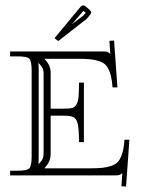

<svg xmlns="http://www.w3.org/2000/svg" viewBox="-20 -644 529 705"><path d="M286.1 -604 244.1 -555.2 286.1 -586.9 294.9 -597.2ZM293.9 -621.1 309.1 -607.9Q314.9 -602.1 314.9 -598.1Q314.9 -595.7 311 -589.8L298.8 -575.2L193.8 -493.2L180.2 -503.9L275.9 -619.1Q280.8 -624 285.2 -624Q289.6 -624 293.9 -621.1ZM17.1 -455.1H358.9Q370.1 -455.1 374.5 -453.4Q378.9 -451.7 384.8 -445.8L381.8 -494.1L398.9 -495.1L411.1 -323.2H393.1Q391.1 -352.1 385.7 -370.6Q380.4 -389.2 371.8 -400.9Q363.3 -412.6 346.9 -418.5Q330.6 -424.3 311.8 -426.3Q293 -428.2 262.2 -428.2H144V-426.8Q166 -404.8 166 -376V-245.1H217.8Q236.3 -245.1 245.6 -247.6Q254.9 -250 261 -261Q267.1 -272 268.6 -289.3Q270 -306.6 270 -340.8H288.1V-122.1H270Q270 -167 266.1 -186.3Q262.2 -205.6 252.2 -212.4Q242.2 -219.2 217.8 -219.2H166V-79.1Q166 -49.8 144 -27.8V-25.9H306.2Q336.9 -25.9 355.7 -27.8Q374.5 -29.8 390.9 -35.6Q407.2 -41.5 415.8 -53.2Q424.3 -64.9 429.7 -83.5Q435.1 -102.1 437 -130.9H455.1L442.9 41L425.8 40L429.2 -8.8Q423.8 -3.4 419.2 -1.7Q414.6 0 402.8 0H17.1V-17.1H43.9Q79.1 -17.1 87.6 -25.9Q96.2 -34.7 96.2 -69.8V-384.8Q96.2 -419.9 87.6 -428.5Q79.1 -437 43.9 -437H17.1ZM140.1 -79.1V-376Q140.1 -394 126 -408.2L121.1 -413.1Q122.1 -401.9 122.1 -384.8V-69.8Q122.1 -51.8 121.1 -42L126 -45.9Q140.1 -60.1 140.1 -79.1Z"/></svg>

Font: FoglihtenNo01
Style: Regular
Weight: 500
Version: Version 0.61